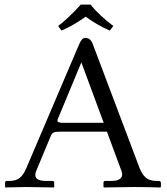

<svg xmlns="http://www.w3.org/2000/svg" viewBox="-20 -825 735 847"><path d="M379.4 -804.7Q417.5 -757.3 480 -710.4L464.4 -689.9Q405.8 -715.8 357.9 -751.5Q307.6 -714.8 251 -689.9L236.8 -710.4Q281.7 -744.6 336.4 -804.7ZM259.3 -283.2H437.5L338.9 -549.8L235.4 -300.8Q233.4 -296.4 233.4 -292.5Q233.4 -283.2 259.3 -283.2ZM140.1 -71.8Q135.7 -61.5 135.7 -53.2Q135.7 -26.9 182.1 -26.9H210.9Q219.2 -26.9 219.2 -18.6V0L217.3 2Q118.2 0 93.8 0Q93.8 0 4.4 2L2.4 0V-18.6Q2.4 -26.9 10.3 -26.9H22Q50.8 -26.9 66.9 -40Q83 -53.2 95.2 -81.1L328.6 -628.4Q335.4 -644.5 341.8 -651.1Q348.1 -657.7 356 -657.7Q368.7 -657.7 376.5 -650.9Q384.3 -644 390.1 -628.4L594.7 -86.4Q606.4 -55.7 623.3 -41.3Q640.1 -26.9 668.9 -26.9H680.2Q683.6 -26.9 686.8 -24.7Q689.9 -22.5 689.9 -18.6V0L686.5 2Q610.4 0 571.3 0L438.5 2L436.5 0V-18.6Q436.5 -26.9 444.3 -26.9H472.2Q495.1 -26.9 507.1 -34.7Q519 -42.5 519 -55.2Q519 -63.5 515.6 -71.8L451.7 -244.1H241.2Q223.6 -244.1 216.1 -240Q208.5 -235.8 204.6 -226.6Z"/></svg>

Font: Libertinage
Style: l
Weight: 400
Designer: OSP
Foundry: OSP
Version: Version 1.0; 2008; OFL relea